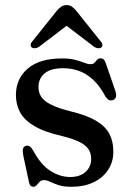

<svg xmlns="http://www.w3.org/2000/svg" viewBox="-20 -704 507 736"><path d="M249 -25.5Q286.5 -25.5 308 -45Q329.5 -64.5 329.5 -95Q329.5 -114.5 320.5 -130Q311.5 -145.5 287.8 -158.2Q264 -171 220 -182Q151 -197.5 111.8 -220.8Q72.5 -244 56.8 -273.8Q41 -303.5 41 -339Q41 -402.5 86.5 -441.2Q132 -480 217 -480Q248.5 -480 268.8 -474.5Q289 -469 302.8 -463.5Q316.5 -458 326.5 -458Q337 -458 342.2 -463.5Q347.5 -469 352.2 -474.8Q357 -480.5 366 -480.5Q372.5 -480.5 377.2 -476.2Q382 -472 385.5 -461.5L422 -356Q426.5 -342.5 424.8 -333.5Q423 -324.5 413.5 -320.5Q404.5 -317 397.5 -320.8Q390.5 -324.5 384.5 -333.5Q362.5 -375 336.5 -398.8Q310.5 -422.5 281.8 -432.5Q253 -442.5 222 -442.5Q174.5 -442.5 151 -422.8Q127.5 -403 127.5 -369.5Q127.5 -350 137.5 -333.8Q147.5 -317.5 174 -303.8Q200.5 -290 249.5 -277.5Q310.5 -263 346.8 -242Q383 -221 398.8 -191.8Q414.5 -162.5 414.5 -123Q414.5 -83.5 394.5 -53Q374.5 -22.5 338.5 -5.2Q302.5 12 253.5 12Q223 12 204 5.5Q185 -1 172.2 -7.2Q159.5 -13.5 148 -13.5Q138 -13.5 132 -7.2Q126 -1 120.8 5.5Q115.5 12 107.5 12Q101.5 12 97.2 7.8Q93 3.5 91 -6.5L69.5 -106.5Q66 -124 67.8 -132.5Q69.5 -141 78 -144.5Q87 -147.5 93.8 -143Q100.5 -138.5 108 -125.5Q136.5 -72.5 173.2 -49Q210 -25.5 249 -25.5ZM255.5 -620.5H215L341 -524.5Q348.5 -519.5 356 -519Q363.5 -518.5 368 -522Q372.5 -525.5 372.5 -531.8Q372.5 -538 366 -545.5L272 -663Q263 -673.5 255 -679Q247 -684.5 235.5 -684.5Q224 -684.5 215.5 -679Q207 -673.5 198 -663L104 -545.5Q97.5 -538 97.5 -531.8Q97.5 -525.5 102 -522Q107 -518.5 114.2 -519Q121.5 -519.5 129.5 -524.5Z"/></svg>

Font: Fraunces 12pt
Style: Regular
Weight: 400
Version: Version 1.000;[b76b70a41]